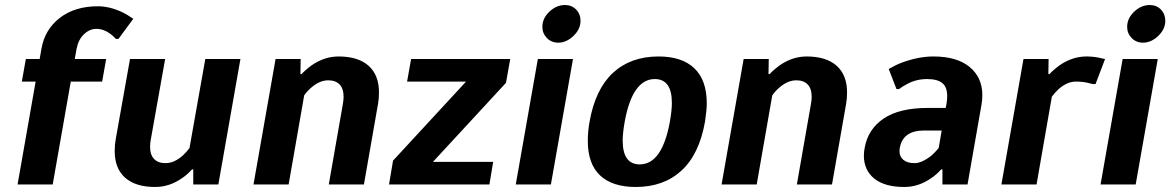

<svg xmlns="http://www.w3.org/2000/svg" viewBox="-20 -735 4663 765"><path d="M122 -410H67L83 -500H138L145 -540Q158 -617 218 -663.5Q278 -710 370 -710Q418 -710 470 -685Q485 -678 511 -660L452 -580H442Q428 -594 420 -600Q393 -620 364 -620Q337 -620 314.5 -598.5Q292 -577 285 -540L278 -500H403L387 -410H262L190 0H50Z M437 -133Q437 -159 441 -180L498 -500H638L581 -180Q578 -164 578 -151Q578 -118 594 -101.5Q610 -85 639 -85Q674 -85 708 -115Q723 -129 735 -145L798 -500H938L850 0H750V-60H745Q725 -38 705 -25Q655 10 598 10Q520 10 478.5 -27Q437 -64 437 -133Z M1078 -500H1178L1177 -440H1182Q1195 -455 1222 -475Q1273 -510 1329 -510Q1407 -510 1448.5 -473Q1490 -436 1490 -367Q1490 -341 1486 -320L1430 0H1290L1346 -320Q1349 -337 1349 -349Q1349 -382 1333 -398.5Q1317 -415 1288 -415Q1253 -415 1219 -385Q1204 -372 1192 -355L1130 0H990Z M1530 0 1546 -95 1837 -410H1602L1618 -500H2013L1996 -405L1705 -90H1945L1930 0Z M2141 -628Q2141 -662 2169 -688.5Q2197 -715 2231 -715Q2258 -715 2275.5 -697Q2293 -679 2293 -652Q2293 -619 2265 -592Q2237 -565 2204 -565Q2177 -565 2159 -583.5Q2141 -602 2141 -628ZM2035 0 2123 -500H2263L2175 0Z M2322 -174Q2322 -211 2329 -250Q2352 -380 2422.5 -445Q2493 -510 2604 -510Q2697 -510 2746.5 -463Q2796 -416 2796 -323Q2796 -296 2789 -250Q2766 -120 2695 -55Q2624 10 2513 10Q2420 10 2371 -36Q2322 -82 2322 -174ZM2649 -250Q2657 -296 2657 -325Q2657 -420 2589 -420Q2500 -420 2469 -250Q2461 -204 2461 -175Q2461 -80 2529 -80Q2618 -80 2649 -250Z M2943 -500H3043L3042 -440H3047Q3060 -455 3087 -475Q3138 -510 3194 -510Q3272 -510 3313.5 -473Q3355 -436 3355 -367Q3355 -341 3351 -320L3295 0H3155L3211 -320Q3214 -337 3214 -349Q3214 -382 3198 -398.5Q3182 -415 3153 -415Q3118 -415 3084 -385Q3069 -372 3057 -355L2995 0H2855Z M3422 -115Q3422 -130 3425 -145Q3438 -220 3500.5 -262.5Q3563 -305 3678 -305H3748L3751 -320Q3754 -338 3754 -352Q3754 -388 3734.5 -404Q3715 -420 3674 -420Q3630 -420 3594 -400Q3576 -391 3562 -380H3552L3521 -460Q3548 -476 3572 -485Q3639 -510 3699 -510Q3793 -510 3843.5 -468Q3894 -426 3894 -356Q3894 -338 3891 -320L3835 0H3735V-60H3730Q3710 -38 3690 -25Q3640 10 3583 10Q3505 10 3463.5 -23.5Q3422 -57 3422 -115ZM3691 -115Q3704 -126 3720 -145L3732 -215H3662Q3577 -215 3565 -145Q3564 -141 3564 -132Q3564 -111 3579.5 -98Q3595 -85 3624 -85Q3653 -85 3691 -115Z M4058 -500H4158L4157 -440H4162Q4175 -455 4202 -475Q4253 -510 4309 -510Q4334 -510 4359 -505Q4375 -501 4383 -500L4345 -400H4335Q4328 -401 4314 -405Q4292 -410 4267 -410Q4232 -410 4198 -380Q4183 -366 4171 -350L4110 0H3970Z M4471 -628Q4471 -662 4499 -688.5Q4527 -715 4561 -715Q4588 -715 4605.5 -697Q4623 -679 4623 -652Q4623 -619 4595 -592Q4567 -565 4534 -565Q4507 -565 4489 -583.5Q4471 -602 4471 -628ZM4365 0 4453 -500H4593L4505 0Z"/></svg>

Font: Scada
Style: Bold Italic
Weight: 700
Italic angle: -10°
Version: Version 4.000